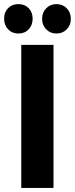

<svg xmlns="http://www.w3.org/2000/svg" viewBox="-27 -920 367 940"><path d="M77.1 -700.2H234.9V0H77.1ZM299.8 -879.4Q319.8 -858.9 319.8 -827.9Q319.8 -796.9 299.8 -776.4Q279.8 -755.9 249.5 -755.9Q219.2 -755.9 199.2 -776.4Q179.2 -796.9 179.2 -827.9Q179.2 -858.9 199.2 -879.4Q219.2 -899.9 249.5 -899.9Q279.8 -899.9 299.8 -879.4ZM113.5 -879.9Q132.8 -859.9 132.8 -828.6Q132.8 -797.4 113.5 -776.6Q94.2 -755.9 63.2 -755.9Q32.2 -755.9 12.7 -776.4Q-6.8 -796.9 -6.8 -828.6Q-6.8 -860.4 12.7 -880.1Q32.2 -899.9 63.2 -899.9Q94.2 -899.9 113.5 -879.9Z"/></svg>

Font: Montserrat-SemiBold
Style: Regular
Weight: 600
Designer: Julieta Ulanovsky
Foundry: Julieta Ulanovsky
Version: Version 6.001